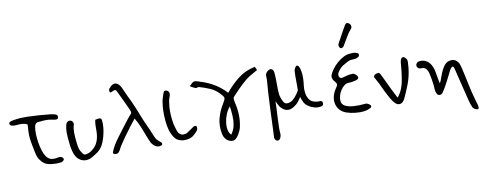

<svg xmlns="http://www.w3.org/2000/svg" viewBox="-82 -1353 4984 1969"><g transform="rotate(-10 2409.5 -368.5)"><path d="M398 -19Q353 -19 318 -29Q283 -39 256 -69Q233 -94 222.5 -122Q212 -150 206.5 -181Q201 -212 194 -245Q186 -283 182 -319.5Q178 -356 180 -393L184 -464Q171 -472 158 -475.5Q145 -479 132 -480Q107 -482 83.5 -479Q60 -476 37 -478Q16 -480 7 -490Q-2 -500 1 -510.5Q4 -521 19 -526Q34 -531 50 -533.5Q66 -536 82 -538Q99 -541 126 -542.5Q153 -544 197.5 -543Q242 -542 313 -537Q327 -536 342 -535Q357 -534 371 -532Q402 -530 434 -526.5Q466 -523 487 -514Q508 -505 504 -484Q502 -466 486.5 -464Q471 -462 449 -467.5Q427 -473 403 -475Q379 -477 355.5 -475.5Q332 -474 285 -469Q272 -464 265 -453Q258 -442 256 -428Q250 -398 251 -354.5Q252 -311 259.5 -264Q267 -217 280.5 -175.5Q294 -134 313 -107Q333 -86 348.5 -79Q364 -72 375.5 -72Q387 -72 394 -72Q411 -72 426 -75.5Q441 -79 455 -78.5Q469 -78 481 -66Q494 -50 482 -37.5Q470 -25 456 -22Q437 -19 421.5 -19Q406 -19 398 -19Z M844 -62Q809 -37 776.5 -18.5Q744 0 710 0Q679 0 652 -16.5Q625 -33 608 -63Q596 -82 587.5 -114.5Q579 -147 574 -184Q569 -221 566.5 -255.5Q564 -290 564 -313Q564 -332 566 -351Q568 -370 573 -389Q583 -428 614 -428Q634 -428 645 -410.5Q656 -393 650 -380Q644 -360 641.5 -340Q639 -320 639 -300Q639 -280 641.5 -247.5Q644 -215 648 -182.5Q652 -150 658 -130Q662 -116 669.5 -102.5Q677 -89 685 -78Q699 -58 712 -58Q718 -58 733 -61.5Q748 -65 754 -68Q789 -86 815 -114Q841 -142 855 -186Q869 -230 868 -295Q868 -300 868 -315Q868 -330 869 -347.5Q870 -365 872.5 -378.5Q875 -392 879 -393Q891 -395 908.5 -397Q926 -399 934 -394Q940 -390 942.5 -375Q945 -360 945 -341Q945 -322 943.5 -304.5Q942 -287 941 -278Q930 -207 907.5 -151Q885 -95 844 -62Z M1069 -675Q1094 -707 1114.5 -716.5Q1135 -726 1151.5 -720Q1168 -714 1180 -700Q1192 -686 1200 -670.5Q1208 -655 1211 -646Q1230 -602 1245 -571Q1260 -540 1275 -508.5Q1290 -477 1309 -430Q1324 -395 1336 -362.5Q1348 -330 1362 -298Q1384 -252 1406.5 -199Q1429 -146 1445 -108Q1456 -84 1474 -69.5Q1492 -55 1503 -44Q1514 -33 1504 -17Q1498 -16 1491.5 -13.5Q1485 -11 1477 -9Q1472 -10 1460.5 -11Q1449 -12 1433 -21.5Q1417 -31 1397 -58Q1376 -101 1360.5 -143.5Q1345 -186 1326 -232.5Q1307 -279 1275 -334Q1249 -301 1216.5 -259Q1184 -217 1151 -171Q1118 -125 1089 -80Q1079 -64 1072 -48Q1065 -32 1051 -18Q1042 -9 1027.5 -8.5Q1013 -8 1003 -14.5Q993 -21 996 -31Q1010 -69 1031 -104Q1052 -139 1076 -170Q1084 -181 1105.5 -209.5Q1127 -238 1154 -274Q1181 -310 1206.5 -342Q1232 -374 1249 -391Q1250 -398 1251 -402.5Q1252 -407 1248 -418Q1244 -429 1233 -453.5Q1222 -478 1200 -524Q1178 -570 1142 -646Q1135 -657 1125 -656Q1115 -655 1104 -649.5Q1093 -644 1084.5 -641Q1076 -638 1071.5 -644.5Q1067 -651 1069 -675Z M1889 -143Q1893 -121 1885.5 -107Q1878 -93 1866 -83Q1854 -73 1845 -63Q1822 -41 1788 -32.5Q1754 -24 1723 -28Q1682 -34 1659 -53Q1636 -72 1616 -115Q1598 -151 1589 -203.5Q1580 -256 1578.5 -310.5Q1577 -365 1581 -405Q1583 -431 1587.5 -456Q1592 -481 1601 -506Q1610 -529 1615 -546Q1620 -563 1639 -561Q1657 -559 1665.5 -547Q1674 -535 1674 -520Q1674 -505 1668 -494Q1657 -468 1653.5 -441Q1650 -414 1647 -388Q1644 -347 1647.5 -297.5Q1651 -248 1659 -207Q1664 -188 1672 -159.5Q1680 -131 1689 -115Q1697 -102 1710.5 -94.5Q1724 -87 1732 -86Q1740 -85 1755 -87Q1770 -89 1780 -95Q1825 -126 1844 -139Q1863 -152 1871 -152Q1879 -152 1889 -143Z M2206 63Q2175 55 2155.5 31Q2136 7 2130 -27Q2114 -107 2132.5 -181Q2151 -255 2193 -323Q2211 -352 2216.5 -367.5Q2222 -383 2214 -396.5Q2206 -410 2184 -433Q2143 -476 2091 -498.5Q2039 -521 1983 -537Q1974 -539 1962.5 -535Q1951 -531 1942 -534Q1929 -539 1916 -547Q1903 -555 1890 -562Q1903 -573 1915 -586Q1927 -599 1940 -602Q1955 -605 1972 -599Q1989 -593 2005 -588Q2079 -566 2144 -527.5Q2209 -489 2267 -427Q2329 -504 2403.5 -562.5Q2478 -621 2581 -642L2598 -606Q2564 -586 2531.5 -568Q2499 -550 2471 -527Q2430 -492 2391 -453.5Q2352 -415 2316 -374Q2309 -365 2311.5 -345.5Q2314 -326 2318 -311Q2333 -248 2335 -185Q2337 -122 2323 -59Q2319 -41 2311 -24Q2303 -7 2294 10Q2280 35 2259 53Q2238 71 2206 63ZM2223 1Q2254 -44 2263 -90.5Q2272 -137 2269 -186.5Q2266 -236 2259 -287Q2232 -257 2215 -215.5Q2198 -174 2192.5 -131Q2187 -88 2194.5 -52.5Q2202 -17 2223 1Z M2666 138Q2659 133 2654 122Q2649 111 2650 101Q2652 67 2654 19Q2656 -29 2658 -84Q2660 -139 2662.5 -194Q2665 -249 2667.5 -297Q2670 -345 2672 -378Q2672 -378 2673.5 -396.5Q2675 -415 2677 -441Q2679 -467 2680 -489Q2681 -511 2680 -517Q2676 -541 2687 -558.5Q2698 -576 2716 -585Q2737 -597 2753 -583.5Q2769 -570 2770 -535Q2772 -518 2772.5 -488Q2773 -458 2773 -424.5Q2773 -391 2774 -361.5Q2775 -332 2778 -315Q2786 -274 2808 -237Q2819 -218 2839 -216Q2859 -214 2881 -224Q2904 -234 2928.5 -262.5Q2953 -291 2972 -323Q2974 -327 2974.5 -348.5Q2975 -370 2974.5 -399.5Q2974 -429 2974 -459.5Q2974 -490 2975 -514Q2976 -538 2980 -546Q2999 -589 3017.5 -576.5Q3036 -564 3045 -507.5Q3054 -451 3042 -360Q3038 -328 3042.5 -292Q3047 -256 3063.5 -227.5Q3080 -199 3111 -188Q3122 -184 3139 -181Q3156 -178 3168 -179Q3182 -181 3192 -177.5Q3202 -174 3205 -159Q3207 -146 3201.5 -136.5Q3196 -127 3182 -124Q3145 -116 3110 -126Q3075 -136 3049 -155Q3021 -173 3008.5 -198Q2996 -223 2985 -257Q2972 -238 2960 -220Q2948 -202 2931 -188Q2920 -179 2903.5 -168Q2887 -157 2866.5 -151Q2846 -145 2823 -151Q2800 -157 2774 -181Q2759 -195 2746.5 -221Q2734 -247 2728 -258L2727 -200Q2727 -190 2725.5 -166Q2724 -142 2722.5 -111Q2721 -80 2720 -48.5Q2719 -17 2718 7Q2717 31 2718 41Q2720 70 2720.5 86Q2721 102 2710 125Q2704 138 2691 142.5Q2678 147 2666 138Z M3564 4Q3516 4 3466.5 -6.5Q3417 -17 3390 -34Q3353 -58 3337 -91.5Q3321 -125 3321 -160Q3321 -191 3331.5 -221Q3342 -251 3359 -276Q3367 -288 3373.5 -298.5Q3380 -309 3380 -319Q3380 -329 3373 -339Q3366 -349 3355 -361Q3348 -369 3343.5 -381Q3339 -393 3339 -405Q3339 -418 3343 -425Q3353 -451 3376 -482Q3399 -513 3431 -541Q3463 -569 3499.5 -587.5Q3536 -606 3573 -606Q3579 -607 3585 -607.5Q3591 -608 3598 -608Q3619 -608 3633 -601Q3647 -599 3652.5 -589Q3658 -579 3651.5 -567Q3645 -555 3623 -547Q3604 -542 3579 -542Q3554 -542 3534 -532Q3503 -516 3475.5 -499Q3448 -482 3420 -441Q3410 -427 3410 -409Q3410 -395 3418 -385Q3426 -375 3439 -375Q3442 -375 3450 -377Q3472 -383 3498 -390Q3524 -397 3552 -397Q3566 -399 3580 -388.5Q3594 -378 3601 -367Q3607 -358 3607 -351Q3607 -333 3573.5 -324Q3540 -315 3498 -313Q3475 -313 3454 -296.5Q3433 -280 3416.5 -255Q3400 -230 3391.5 -201Q3383 -172 3385 -146Q3387 -110 3420 -91.5Q3453 -73 3508 -69Q3563 -65 3631 -72Q3636 -75 3649.5 -70Q3663 -65 3674.5 -56.5Q3686 -48 3686 -38Q3686 -22 3667 -17Q3651 -7 3623.5 -1.5Q3596 4 3564 4ZM3476 -682Q3467 -691 3464.5 -704Q3462 -717 3469 -728Q3482 -751 3494 -773.5Q3506 -796 3518 -818Q3530 -840 3542.5 -862Q3555 -884 3568 -906Q3581 -926 3599 -918Q3619 -910 3626 -890.5Q3633 -871 3619 -854Q3589 -820 3567 -780.5Q3545 -741 3521 -703Q3516 -689 3501.5 -680.5Q3487 -672 3476 -682Z M3924 -36Q3907 -56 3887.5 -90Q3868 -124 3851 -159Q3834 -194 3822 -220Q3810 -246 3808 -250L3766 -328Q3773 -348 3788.5 -354Q3804 -360 3821 -361Q3828 -361 3840.5 -338Q3853 -315 3871.5 -274.5Q3890 -234 3914.5 -183Q3939 -132 3969 -76Q3999 -113 4015.5 -153Q4032 -193 4038 -227Q4041 -243 4043.5 -257Q4046 -271 4049 -290Q4052 -309 4055.5 -340.5Q4059 -372 4063 -424Q4065 -445 4073 -460.5Q4081 -476 4095.5 -476Q4110 -476 4130 -448Q4136 -441 4135.5 -414Q4135 -387 4131.5 -356.5Q4128 -326 4124 -306Q4113 -244 4089 -183Q4065 -122 4035 -57Q4016 -15 3984.5 -8.5Q3953 -2 3924 -36Z M4754 183Q4737 181 4725.5 173Q4714 165 4707 154Q4698 135 4692 116.5Q4686 98 4681 79L4598 -258Q4591 -291 4580.5 -292Q4570 -293 4558.5 -276.5Q4547 -260 4537 -238.5Q4527 -217 4520 -204Q4501 -167 4490 -146Q4479 -125 4471.5 -111.5Q4464 -98 4456 -85Q4448 -72 4435 -52Q4430 -41 4421 -35.5Q4412 -30 4404 -29Q4382 -26 4371 -46.5Q4360 -67 4358 -86Q4358 -96 4357.5 -100Q4357 -104 4356.5 -112.5Q4356 -121 4354 -146Q4351 -175 4345.5 -204.5Q4340 -234 4333 -265Q4314 -335 4265 -331Q4241 -329 4228.5 -339.5Q4216 -350 4215 -365Q4214 -380 4224.5 -392Q4235 -404 4257 -406Q4298 -410 4331 -388Q4364 -366 4382 -322Q4392 -300 4397.5 -268Q4403 -236 4408.5 -203.5Q4414 -171 4421 -146Q4433 -167 4444.5 -201Q4456 -235 4472 -270.5Q4488 -306 4512 -331Q4536 -356 4572 -359Q4627 -364 4656 -307Q4660 -298 4668 -266.5Q4676 -235 4685.5 -191Q4695 -147 4704.5 -102Q4714 -57 4722.5 -20.5Q4731 16 4736 33Q4741 57 4749.5 83.5Q4758 110 4764 133Q4770 156 4769 170Q4768 184 4754 183Z"/></g></svg>

Font: Mynerve
Style: Regular
Weight: 400
Designer: Carolina Short
Foundry: Carolina Short
Version: Version 1.000; ttfautohint (v1.8.4.7-5d5b)